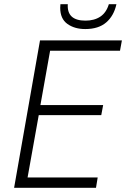

<svg xmlns="http://www.w3.org/2000/svg" viewBox="-20 -892 599 912"><path d="M170 -700H559L550 -651H218L172 -393H470L461 -345H164L111 -49H444L436 0H47ZM266 -855Q266 -866 267 -872H302Q297 -794 386 -794Q428 -794 456.5 -813Q485 -832 497 -872H533Q521 -817 484.5 -785.5Q448 -754 385 -754Q334 -754 300 -778.5Q266 -803 266 -855Z"/></svg>

Font: Sarabun ExtraLight
Style: Italic
Weight: 275
Italic angle: -10°
Designer: Suppakit Chalermlarp | Katatrad Co.,Ltd.
Foundry: Cadson Demak Co.,Ltd.
Version: Version 1.000; ttfautohint (v1.6)